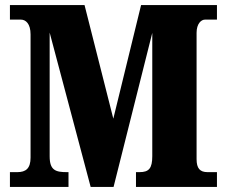

<svg xmlns="http://www.w3.org/2000/svg" viewBox="-20 -734 890 754"><path d="M19 0H249V-58H242C199 -58 175 -65 175 -120V-606L336 0H426L578 -605V-121C578 -73 565 -58 528 -58H514V0H832V-58H795C765 -58 752 -73 752 -109V-605C752 -641 770 -657 785 -657H832V-714H534L425 -268L312 -714H19V-657H62C81 -657 100 -641 100 -599V-115C100 -72 81 -58 48 -58H19Z"/></svg>

Font: Noto Serif Khmer Condensed Black
Style: Regular
Weight: 900
Width: 3
Designer: Danh Hong and the Monotype Design Team
Foundry: Monotype Imaging Inc.
Version: Version 2.004